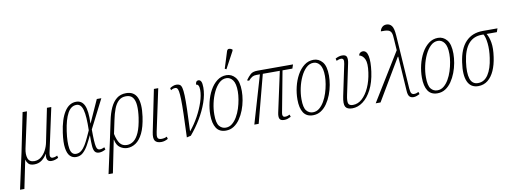

<svg xmlns="http://www.w3.org/2000/svg" viewBox="-113 -1262 5229 1957"><g transform="rotate(-10 2501.0 -283.5)"><path d="M-38 239 43 -134 125 -536H170L90 -166Q77 -106 91.5 -64.5Q106 -23 157 -23Q197 -23 227.5 -47.5Q258 -72 278.5 -111Q299 -150 307 -193L377 -536H422L323 -78Q312 -25 348 -25Q356 -25 367.5 -27.5Q379 -30 395 -38L401 -14Q384 -5 366.5 0.5Q349 6 331 6Q268 6 284 -74H282Q259 -36 227 -13Q195 10 151 10Q107 10 89.5 -11.5Q72 -33 68 -53H67L7 239Z M584 10Q547 10 521.5 -15.5Q496 -41 487 -99.5Q478 -158 492 -257Q511 -395 559 -470Q607 -545 680 -545Q739 -545 765 -488.5Q791 -432 786 -303H788L893 -536H940L789 -239Q789 -169 791.5 -126.5Q794 -84 799 -62Q804 -40 813 -32.5Q822 -25 834 -25Q847 -25 859 -28.5Q871 -32 883 -38L890 -14Q876 -6 858.5 0Q841 6 824 6Q793 6 779 -13Q765 -32 762 -73Q759 -114 760 -182H758Q736 -135 712 -91Q688 -47 657.5 -18.5Q627 10 584 10ZM589 -22Q620 -22 644.5 -42.5Q669 -63 688.5 -96Q708 -129 725 -166Q742 -203 757 -236Q761 -381 743 -447Q725 -513 678 -513Q621 -513 586 -449Q551 -385 534 -266Q518 -154 529 -88Q540 -22 589 -22Z M993 -294Q1008 -368 1033.5 -424Q1059 -480 1098.5 -511.5Q1138 -543 1197 -543Q1358 -543 1321 -278Q1306 -172 1275 -109Q1244 -46 1202.5 -18Q1161 10 1114 10Q1076 10 1040.5 -13.5Q1005 -37 993 -97H991L923 239H878L951 -96ZM1116 -21Q1153 -21 1185 -45Q1217 -69 1241.5 -124.5Q1266 -180 1280 -276Q1290 -348 1286 -401Q1282 -454 1259.5 -483Q1237 -512 1190 -512Q1144 -512 1114 -484.5Q1084 -457 1065 -407.5Q1046 -358 1033 -293L1004 -155Q1018 -88 1043 -54.5Q1068 -21 1116 -21Z M1466 10Q1418 10 1400.5 -16Q1383 -42 1396 -105L1484 -536H1529L1436 -101Q1427 -63 1432.5 -42Q1438 -21 1476 -21Q1486 -21 1499 -23.5Q1512 -26 1529 -34L1535 -10Q1519 -1 1501.5 4.5Q1484 10 1466 10Z M1649 -515Q1663 -525 1680.5 -532Q1698 -539 1716 -539Q1737 -539 1751 -530.5Q1765 -522 1772 -495.5Q1779 -469 1781 -415.5Q1783 -362 1780.5 -272.5Q1778 -183 1772 -48H1774Q1823 -107 1862 -178Q1901 -249 1924 -318.5Q1947 -388 1947 -443Q1947 -504 1915 -504Q1917 -544 1945 -544Q1964 -544 1973.5 -525Q1983 -506 1983 -464Q1983 -391 1954.5 -309.5Q1926 -228 1878 -148.5Q1830 -69 1772 -1L1729 9Q1735 -136 1737.5 -231.5Q1740 -327 1738.5 -383Q1737 -439 1732 -465.5Q1727 -492 1719 -500Q1711 -508 1699 -508Q1692 -508 1681 -505.5Q1670 -503 1654 -493Z M2134 10Q2067 10 2035.5 -38.5Q2004 -87 2004 -175Q2004 -240 2019.5 -305.5Q2035 -371 2065 -425.5Q2095 -480 2138 -513Q2181 -546 2235 -546Q2289 -546 2326 -502.5Q2363 -459 2363 -360Q2363 -315 2354 -264.5Q2345 -214 2326.5 -165.5Q2308 -117 2280.5 -77Q2253 -37 2216.5 -13.5Q2180 10 2134 10ZM2138 -20Q2175 -20 2204 -43.5Q2233 -67 2255.5 -105.5Q2278 -144 2292.5 -189.5Q2307 -235 2314.5 -280.5Q2322 -326 2322 -363Q2322 -444 2295.5 -480Q2269 -516 2229 -516Q2187 -516 2153.5 -484Q2120 -452 2095.5 -400Q2071 -348 2058 -288Q2045 -228 2045 -171Q2045 -84 2071.5 -52Q2098 -20 2138 -20ZM2247 -605 2231 -613 2285 -785Q2292 -807 2310.5 -805.5Q2329 -804 2343 -792L2341 -780Z M2429 0 2574 -495H2537Q2512 -495 2494.5 -485Q2477 -475 2454 -450L2434 -457Q2460 -494 2484 -515Q2508 -536 2557 -536H2924L2910 -495H2808L2728 -69Q2724 -50 2729.5 -37.5Q2735 -25 2753 -25Q2768 -25 2778.5 -29Q2789 -33 2801 -38L2808 -14Q2790 -5 2774 0.5Q2758 6 2739 6Q2700 6 2690.5 -16Q2681 -38 2690 -79L2780 -495H2604L2474 0Z M3036 10Q2969 10 2937.5 -38.5Q2906 -87 2906 -175Q2906 -240 2921.5 -305.5Q2937 -371 2967 -425.5Q2997 -480 3040 -513Q3083 -546 3137 -546Q3191 -546 3228 -502.5Q3265 -459 3265 -360Q3265 -315 3256 -264.5Q3247 -214 3228.5 -165.5Q3210 -117 3182.5 -77Q3155 -37 3118.5 -13.5Q3082 10 3036 10ZM3040 -20Q3077 -20 3106 -43.5Q3135 -67 3157.5 -105.5Q3180 -144 3194.5 -189.5Q3209 -235 3216.5 -280.5Q3224 -326 3224 -363Q3224 -444 3197.5 -480Q3171 -516 3131 -516Q3089 -516 3055.5 -484Q3022 -452 2997.5 -400Q2973 -348 2960 -288Q2947 -228 2947 -171Q2947 -84 2973.5 -52Q3000 -20 3040 -20Z M3443 10Q3389 10 3372 -20Q3355 -50 3371 -127L3439 -451Q3445 -481 3439 -494.5Q3433 -508 3415 -508Q3406 -508 3395.5 -505.5Q3385 -503 3368 -495L3362 -519Q3398 -539 3431 -539Q3472 -539 3479.5 -513.5Q3487 -488 3479 -451L3412 -132Q3399 -70 3408 -46.5Q3417 -23 3455 -23Q3507 -23 3550 -62Q3593 -101 3623.5 -168.5Q3654 -236 3666 -322Q3679 -415 3660.5 -457Q3642 -499 3603 -509Q3608 -528 3621 -536Q3634 -544 3646 -544Q3687 -544 3699 -485Q3711 -426 3697 -324Q3682 -216 3643.5 -141.5Q3605 -67 3552.5 -28.5Q3500 10 3443 10Z M3685 1 3990 -495 3982 -614Q3981 -656 3971.5 -678Q3962 -700 3937.5 -707Q3913 -714 3864 -712Q3869 -737 3886.5 -754Q3904 -771 3932 -771Q3965 -771 3985.5 -745Q4006 -719 4011 -642L4048 -87Q4051 -48 4061 -36.5Q4071 -25 4087 -25Q4102 -25 4113.5 -29Q4125 -33 4134 -38L4141 -14Q4129 -7 4111 -0.5Q4093 6 4077 6Q4048 6 4033.5 -11.5Q4019 -29 4017 -73L3994 -427H3989L3735 1Z M4324 10Q4257 10 4225.5 -38.5Q4194 -87 4194 -175Q4194 -240 4209.5 -305.5Q4225 -371 4255 -425.5Q4285 -480 4328 -513Q4371 -546 4425 -546Q4479 -546 4516 -502.5Q4553 -459 4553 -360Q4553 -315 4544 -264.5Q4535 -214 4516.5 -165.5Q4498 -117 4470.5 -77Q4443 -37 4406.5 -13.5Q4370 10 4324 10ZM4328 -20Q4365 -20 4394 -43.5Q4423 -67 4445.5 -105.5Q4468 -144 4482.5 -189.5Q4497 -235 4504.5 -280.5Q4512 -326 4512 -363Q4512 -444 4485.5 -480Q4459 -516 4419 -516Q4377 -516 4343.5 -484Q4310 -452 4285.5 -400Q4261 -348 4248 -288Q4235 -228 4235 -171Q4235 -84 4261.5 -52Q4288 -20 4328 -20Z M4746 10Q4668 10 4637 -59.5Q4606 -129 4625 -257Q4644 -396 4711 -466Q4778 -536 4888 -536H5040L5027 -499H4921Q4944 -462 4954 -402.5Q4964 -343 4951 -255Q4940 -176 4913.5 -116.5Q4887 -57 4845 -23.5Q4803 10 4746 10ZM4749 -21Q4814 -21 4854.5 -82.5Q4895 -144 4910 -253Q4922 -335 4915 -401.5Q4908 -468 4889 -499H4871Q4785 -499 4733.5 -439Q4682 -379 4665 -256Q4649 -142 4669 -81.5Q4689 -21 4749 -21Z"/></g></svg>

Font: Noto Serif ExtraCondensed ExtraLight
Style: Italic
Weight: 200
Width: 2
Italic angle: -12°
Designer: Monotype Design Team
Foundry: Monotype Imaging Inc.
Version: Version 2.014; ttfautohint (v1.8.4.7-5d5b)